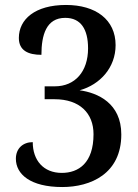

<svg xmlns="http://www.w3.org/2000/svg" viewBox="-20 -744 558 774"><path d="M231 10C345 10 469 -43 469 -202C469 -328 374 -370 301 -380C384 -403 446 -472 446 -562C446 -665 366 -724 246 -724C121 -724 56 -666 56 -591C56 -540 94 -523 147 -523C147 -602 166 -672 243 -672C306 -672 335 -626 335 -549C335 -456 283 -396 201 -396H160V-344H200C301 -344 357 -288 357 -203C357 -87 297 -47 229 -47C155 -47 112 -98 112 -171C73 -171 44 -146 44 -104C44 -42 102 10 231 10Z"/></svg>

Font: Noto Serif Armenian SemiCondensed Medium
Style: Regular
Weight: 500
Width: 4
Designer: Monotype Design Team
Foundry: Monotype Imaging Inc.
Version: Version 2.008